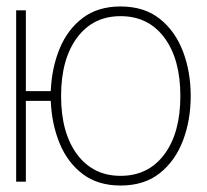

<svg xmlns="http://www.w3.org/2000/svg" viewBox="-20 -562 640 594"><path d="M30 0V-530H60V-280H137Q140 -352 164.5 -411.5Q189 -471 236 -506.5Q283 -542 353 -542Q426 -542 474 -504Q522 -466 546 -403Q570 -340 570 -265Q570 -190 546 -127Q522 -64 474 -26Q426 12 353 12Q283 12 236 -23.5Q189 -59 164.5 -118.5Q140 -178 137 -250H60V0ZM353 -18Q439 -18 488.5 -84.5Q538 -151 538 -265Q538 -379 488.5 -445.5Q439 -512 353 -512Q268 -512 218.5 -445.5Q169 -379 169 -265Q169 -151 218.5 -84.5Q268 -18 353 -18Z"/></svg>

Font: Geist Mono Thin
Style: Regular
Weight: 100
Monospace: yes
Designer: Basement.studio, Andrés Briganti, Mateo Zaragoza
Foundry: Basement.studio, Vercel, Andrés Briganti, Guido Ferreyra, Mateo Zaragoza
Version: Version 1.500; ttfautohint (v1.8.4.7-5d5b)